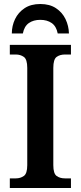

<svg xmlns="http://www.w3.org/2000/svg" viewBox="-20 -938 402 958"><path d="M29 0V-48H59Q82 -48 99 -60Q116 -72 116 -114V-599Q116 -642 99 -654Q82 -666 59 -666H29V-714H334V-666H304Q279 -666 262.5 -654Q246 -642 246 -599V-114Q246 -72 262.5 -60Q279 -48 304 -48H334V0ZM39 -771Q39 -809 55 -842.5Q71 -876 102.5 -897Q134 -918 181 -918Q228 -918 259.5 -897Q291 -876 307 -842.5Q323 -809 324 -771H268Q261 -807 238 -823Q215 -839 181 -839Q147 -839 124 -823Q101 -807 94 -771Z"/></svg>

Font: Noto Serif SemiCondensed SemiBold
Style: Regular
Weight: 600
Width: 4
Designer: Monotype Design Team
Foundry: Monotype Imaging Inc.
Version: Version 2.013; ttfautohint (v1.8.4.7-5d5b)